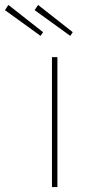

<svg xmlns="http://www.w3.org/2000/svg" viewBox="-68 -756 396 776"><path d="M142 0V-525H164V0ZM216 -611 72 -715 86 -736 226 -626ZM96 -611 -48 -715 -34 -736 106 -626Z"/></svg>

Font: Lexend Giga Thin
Style: Regular
Weight: 250
Version: Version 1.007